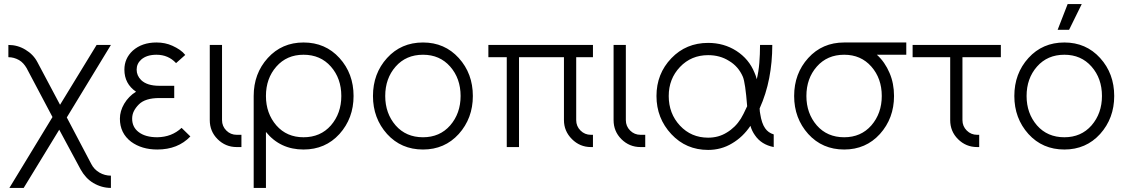

<svg xmlns="http://www.w3.org/2000/svg" viewBox="-20 -720 5522 940"><path d="M21 -500V-440Q48 -440 73 -426Q85 -419 94 -409Q103 -399 110 -387L237 -147L26 200H96L270 -85L375 110Q386 130 401.5 147Q417 164 437 176Q478 200 523 200V140Q493 140 467 125Q440 109 427 83L307 -145L523 -500H453L274 -207L163 -416Q143 -454 104 -477Q66 -500 21 -500Z M833 -300H760Q700 -300 671 -328Q649 -350 649 -379Q649 -408 671 -428Q698 -452 746 -452Q804 -452 842 -411L887 -451Q876 -465 860 -476Q844 -487 824 -496Q789 -512 746 -512Q675 -512 630 -472Q589 -434 589 -379Q589 -310 646 -271Q610 -249 588 -212Q567 -176 567 -139Q567 -68 622 -26Q674 12 750 12Q851 12 912 -52L869 -94Q821 -49 750 -48Q691 -48 658 -74Q627 -98 627 -139Q627 -159 635.5 -176Q644 -193 660 -209Q691 -240 760 -240H833Z M1007 -500V-132Q1007 -77 1045 -39Q1084 0 1139 0H1162V-60H1139Q1109 -60 1088 -81Q1067 -102 1067 -132V-500Z M1466 -452Q1549 -452 1600 -394Q1651 -336 1651 -250Q1651 -165 1600 -106Q1549 -48 1466 -48Q1384 -48 1333 -106Q1282 -165 1282 -250Q1282 -336 1333 -394Q1384 -452 1466 -452ZM1466 -512Q1360 -512 1291 -436Q1222 -360 1222 -250V200H1282V-74Q1352 12 1466 12Q1573 12 1642 -64Q1711 -141 1711 -250Q1711 -360 1642 -436Q1573 -512 1466 -512Z M2051 -512Q1944 -512 1875 -436Q1806 -360 1806 -250Q1806 -141 1875 -64Q1944 12 2051 12Q2157 12 2226 -64Q2295 -141 2295 -250Q2295 -360 2226 -436Q2157 -512 2051 -512ZM2051 -452Q2133 -452 2184 -394Q2235 -336 2235 -250Q2235 -165 2184 -106Q2133 -48 2051 -48Q1968 -48 1917 -106Q1866 -165 1866 -250Q1866 -336 1917 -394Q1968 -452 2051 -452Z M2371 -500V-440H2461V0H2521V-440H2741V-132Q2741 -78 2780 -39Q2819 0 2873 0H2883V-60H2873Q2843 -60 2822 -81Q2801 -102 2801 -132V-440H2883V-500Z M2984 -500V-132Q2984 -77 3022 -39Q3061 0 3116 0H3139V-60H3116Q3086 -60 3065 -81Q3044 -102 3044 -132V-500Z M3447 -510Q3339 -510 3267 -435Q3194 -359 3194 -250Q3194 -141 3267 -63Q3339 14 3447 14Q3511 14 3564 -18Q3617 -49 3654 -104Q3661 -79 3676 -58Q3707 -12 3768 0V-62Q3741 -70 3726 -92Q3709 -116 3702 -162Q3701 -167 3700 -174Q3699 -181 3699 -189Q3731 -260 3746 -338Q3761 -416 3761 -500H3701Q3701 -454 3697.5 -411.5Q3694 -369 3685 -332Q3683 -341 3680 -349Q3677 -357 3674 -364Q3647 -431 3585 -471Q3524 -510 3447 -510ZM3447 -450Q3505 -450 3549 -422Q3595 -395 3617 -344Q3629 -315 3638 -200Q3628 -178 3620 -162.5Q3612 -147 3607 -139Q3580 -96 3538 -71Q3498 -46 3447 -46Q3364 -46 3309 -105Q3254 -164 3254 -250Q3254 -334 3309 -392Q3364 -450 3447 -450Z M4113 -512Q4006 -512 3937 -436Q3868 -360 3868 -250Q3868 -141 3937 -64Q4006 12 4113 12Q4219 12 4288 -64Q4357 -141 4357 -250Q4357 -312 4335 -363Q4324 -389 4308.5 -411.5Q4293 -434 4273 -452H4417V-512ZM4113 -452Q4195 -452 4246 -394Q4297 -336 4297 -250Q4297 -165 4246 -106Q4195 -48 4113 -48Q4030 -48 3979 -106Q3928 -165 3928 -250Q3928 -336 3979 -394Q4030 -452 4113 -452Z M4448 -500V-440H4632V-132Q4632 -77 4670 -39Q4709 0 4764 0H4774V-60H4764Q4734 -60 4713 -81Q4692 -102 4692 -132V-440H4880V-500Z M5191 -512Q5084 -512 5015 -436Q4946 -360 4946 -250Q4946 -141 5015 -64Q5084 12 5191 12Q5297 12 5366 -64Q5435 -141 5435 -250Q5435 -360 5366 -436Q5297 -512 5191 -512ZM5191 -452Q5273 -452 5324 -394Q5375 -336 5375 -250Q5375 -165 5324 -106Q5273 -48 5191 -48Q5108 -48 5057 -106Q5006 -165 5006 -250Q5006 -336 5057 -394Q5108 -452 5191 -452ZM5158 -574H5214L5276 -700H5207Z"/></svg>

Font: Unageo Variable
Style: Regular
Weight: 300
Designer: Richard Sepsi
Foundry: Richard Sepsi
Version: Version 2.200